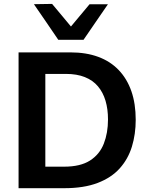

<svg xmlns="http://www.w3.org/2000/svg" viewBox="-20 -988 774 1008"><path d="M77.5 0Q77.5 -58 77.5 -112.5Q77.5 -167 77.5 -233.5V-474.5Q77.5 -543 77.5 -598.5Q77.5 -654 77.5 -713Q120.5 -713 165.2 -713Q210 -713 256.2 -713Q302.5 -713 350 -713Q432 -713 495.8 -689.5Q559.5 -666 603.2 -620.2Q647 -574.5 669.8 -509Q692.5 -443.5 692.5 -359Q692.5 -283.5 672.5 -218.2Q652.5 -153 608.5 -104Q564.5 -55 492.5 -27.5Q420.5 0 317 0Q270.5 0 230.5 0Q190.5 0 153.2 0Q116 0 77.5 0ZM218 -113H317Q402 -113 452.5 -145.2Q503 -177.5 525 -233.8Q547 -290 547 -361Q547 -415 534 -459Q521 -503 494.2 -534.8Q467.5 -566.5 425.5 -583.2Q383.5 -600 326 -600H218Q218 -563.5 218 -526.5Q218 -489.5 218 -443V-266Q218 -221.5 218 -185Q218 -148.5 218 -113ZM286 -779Q254 -826 222 -873Q190 -920 158 -966L253.5 -967.5Q282.5 -933 311 -898.8Q339.5 -864.5 369 -829H336Q365 -864 393.5 -898Q422 -932 450 -965.5H546.5Q514.5 -919.5 482.8 -872.8Q451 -826 418.5 -779Z"/></svg>

Font: Commissioner Thin SemiBold
Style: Regular
Weight: 600
Version: Version 1.000